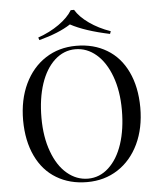

<svg xmlns="http://www.w3.org/2000/svg" viewBox="-61 -968 863 1034"><g transform="rotate(-5 370.5 -451.0)"><path d="M182.1 -168.9Q210.9 -89.8 261.7 -46.9Q312.5 -3.9 375 -3.9Q437.5 -3.9 486.3 -48.8Q535.2 -93.8 561.5 -172.9Q587.9 -252.9 587.9 -356.4Q587.9 -460 558.6 -539.1Q529.3 -618.2 479 -661.1Q428.7 -704.1 366.2 -704.1Q303.7 -704.1 254.4 -659.2Q205.6 -614.3 179.2 -535.2Q152.8 -455.1 152.8 -351.6Q152.8 -248 182.1 -168.9ZM688 -361.3Q688 -250 647.5 -164.6Q606.9 -79.6 534.7 -32.7Q462.4 14.2 368.7 14.2Q274.4 14.2 203.1 -28.8Q131.8 -71.3 92.8 -153.3Q53.7 -235.4 53.2 -346.7Q53.2 -458 93.8 -543.5Q134.3 -628.4 206.5 -675.3Q278.8 -722.2 372.6 -722.2Q466.8 -722.2 538.1 -679.2Q609.4 -636.7 648.4 -554.7Q687.5 -472.7 688 -361.3ZM560.1 -770Q425.8 -798.3 349.1 -839.8Q285.6 -798.3 178.2 -770L173.3 -784.2Q237.3 -806.6 287.1 -841.8Q336.9 -877 360.4 -916H378.4Q401.4 -877 451.2 -841.8Q501 -806.6 565.4 -784.2Z"/></g></svg>

Font: PlayfairDisplay-Regular
Style: Regular
Weight: 400
Designer: Claus Eggers Sørensen
Foundry: Claus Eggers Sørensen
Version: Version 1.002;PS 001.002;hotconv 1.0.70;makeotf.lib2.5.58329